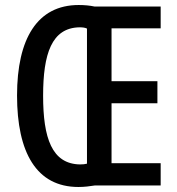

<svg xmlns="http://www.w3.org/2000/svg" viewBox="-20 -740 705 766"><path d="M294 -720C129 -720 48 -586 48 -359C48 -132 125 6 293 6C318 6 338 3 358 0H621V-89H425V-328H608V-416H425V-627H621V-714H357C338 -718 317 -720 294 -720ZM297 -631C309 -631 319 -630 327 -626V-87C320 -85 310 -84 299 -84C187 -86 152 -189 152 -358C152 -525 186 -629 297 -631Z"/></svg>

Font: Noto Sans Lao ExtraCondensed Medium
Style: Regular
Weight: 500
Width: 2
Designer: Monotype Design Team
Foundry: Monotype Imaging Inc.
Version: Version 2.003